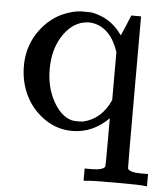

<svg xmlns="http://www.w3.org/2000/svg" viewBox="-48 -486 632 724"><g transform="rotate(5 267.5 -124.0)"><path d="M373 -49Q313 11 236 11Q180 11 135 -19Q91 -48 65 -93Q33 -149 33 -218Q33 -286 68 -341Q103 -395 156 -421Q199 -441 236 -441Q268 -441 273 -440Q341 -426 381 -372L387 -364Q393 -377 404 -403L420 -442H457V-156Q457 133 458 134Q466 148 508 148H519H535V194H527Q514 191 415 191Q316 191 303 194H295V148H311H322Q364 148 372 134Q373 133 373 41ZM376 -300Q346 -389 278 -401Q273 -401 269 -402H261Q200 -400 160 -333Q131 -283 131 -214Q131 -147 159 -95Q188 -41 230 -29Q238 -27 253 -27Q270 -27 274 -28Q343 -44 376 -118Z"/></g></svg>

Font: KaTeX_Main
Style: Regular
Weight: 400
Version: Version